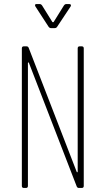

<svg xmlns="http://www.w3.org/2000/svg" viewBox="-20 -929 521 949"><path d="M374 -700H384Q394 -700 394 -690V-10Q394 0 384 0H370Q362 0 359 -8L123 -618Q122 -621 120 -620.5Q118 -620 118 -617V-10Q118 0 108 0H98Q88 0 88 -10V-690Q88 -700 98 -700H111Q119 -700 122 -692L359 -80Q360 -77 362 -77.5Q364 -78 364 -81V-690Q364 -700 374 -700ZM153 -903Q153 -909 161 -909H176Q183 -909 188 -902L239 -820Q240 -819 242 -819Q244 -819 245 -820L296 -902Q301 -909 308 -909H322Q328 -909 330 -905.5Q332 -902 329 -897L262 -796Q258 -790 250 -790H232Q225 -790 220 -797L155 -897Q153 -901 153 -903Z"/></svg>

Font: Barlow Condensed Thin
Style: Regular
Weight: 250
Width: 3
Designer: Jeremy Tribby
Foundry: Tribby Type
Version: Version 1.408